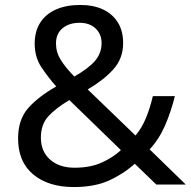

<svg xmlns="http://www.w3.org/2000/svg" viewBox="-20 -745 772 775"><path d="M304 -725Q358 -725 396.5 -706.5Q435 -688 456 -654Q477 -620 477 -571Q477 -508 436.5 -464Q396 -420 334 -384L527 -198Q553 -229 569.5 -269.5Q586 -310 597 -357H686Q670 -293 646 -238Q622 -183 584 -142L730 0H611L524 -84Q477 -42 419 -16Q361 10 278 10Q175 10 114 -41Q53 -92 53 -186Q53 -263 94.5 -309.5Q136 -356 207 -396Q175 -432 147.5 -473Q120 -514 120 -569Q120 -618 142 -653Q164 -688 205.5 -706.5Q247 -725 304 -725ZM260 -341Q206 -309 175.5 -276Q145 -243 145 -189Q145 -134 182 -101Q219 -68 281 -68Q345 -68 391 -89Q437 -110 468 -139ZM301 -653Q259 -653 232.5 -631Q206 -609 206 -570Q206 -534 225 -503.5Q244 -473 280 -436Q339 -470 364.5 -500.5Q390 -531 390 -571Q390 -607 366 -630Q342 -653 301 -653Z"/></svg>

Font: Noto Sans NKo Unjoined
Style: Regular
Weight: 400
Designer: Monotype Design Team
Foundry: Monotype Imaging Inc.
Version: Version 2.004